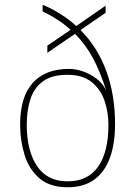

<svg xmlns="http://www.w3.org/2000/svg" viewBox="-20 -781 571 811"><path d="M265 10Q191 10 147 -27.5Q103 -65 84 -126Q65 -187 65 -255Q65 -371 118 -430.5Q171 -490 272 -490Q299 -490 329 -480Q359 -470 385.5 -450.5Q412 -431 428 -400Q403 -480 371.5 -537.5Q340 -595 297 -638L180 -558V-588L278 -655Q253 -678 224 -697Q195 -716 160 -733V-761Q187 -750 211.5 -736Q236 -722 259 -706Q282 -690 302 -671L426 -757V-727L320 -654Q392 -582 429 -481Q466 -380 466 -257Q466 -175 444.5 -115Q423 -55 378.5 -22.5Q334 10 265 10ZM265 -15Q351 -15 394.5 -77Q438 -139 438 -254Q438 -307 421.5 -355.5Q405 -404 367 -434.5Q329 -465 264 -465Q199 -465 161.5 -437.5Q124 -410 108.5 -362.5Q93 -315 93 -254Q93 -144 136.5 -79.5Q180 -15 265 -15Z"/></svg>

Font: Noto Serif Thai Thin
Style: Regular
Weight: 250
Version: Version 2.001